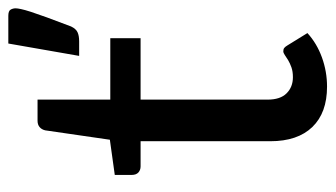

<svg xmlns="http://www.w3.org/2000/svg" viewBox="-188 -590 787 450"><g transform="rotate(-90 205.0 -365.5)"><path d="M226.5 8Q165 8 131.8 -26.5Q98.5 -61 98.5 -125V-429H39.5Q31 -429 25.2 -434.2Q19.5 -439.5 19.5 -450V-489.5L102 -501L124 -652.5Q126 -661 131.8 -665.8Q137.5 -670.5 146.5 -670.5H196V-500H340V-429H196V-131.5Q196 -101.5 210.8 -86.8Q225.5 -72 248.5 -72Q262 -72 271.8 -75.5Q281.5 -79 288.5 -83.2Q295.5 -87.5 300.5 -91Q305.5 -94.5 309.5 -94.5Q314.5 -94.5 317.2 -92.2Q320 -90 323 -85L352 -38Q328 -16 295 -4Q262 8 226.5 8ZM392.5 -739Q404 -739 407 -733.5Q410 -728 410 -722Q410 -717.5 408.2 -709.2Q406.5 -701 401.8 -686.2Q397 -671.5 388.8 -648.8Q380.5 -626 367.5 -592Q362 -580.5 354 -576.8Q346 -573 332.5 -573H298.5L327.5 -739Z"/></g></svg>

Font: LatoLatin Medium
Style: Regular
Weight: 500
Designer: Lukasz Dziedzic with Adam Twardoch and Botio Nikoltchev
Foundry: tyPoland Lukasz Dziedzic
Version: Version 2.015; 2015-08-06; http://www.latofonts.com/